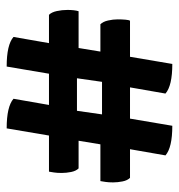

<svg xmlns="http://www.w3.org/2000/svg" viewBox="0 -564 549 590"><g transform="rotate(-90 275.0 -268.5)"><path d="M184 -14Q117 -14 93 -35L112 -144H24Q16 -152 13 -167Q10 -182 10 -196Q10 -210 11.5 -219.5Q13 -229 14 -235H127L138 -302H53Q45 -310 42 -325Q39 -340 39 -354Q39 -368 40.5 -377.5Q42 -387 43 -393H154L176 -523Q243 -523 267 -502L248 -393H344L366 -523Q433 -523 457 -502L438 -393H525Q533 -385 536.5 -369Q540 -353 540 -336Q540 -326 539 -317Q538 -308 536 -302H423L412 -235H496Q504 -227 507.5 -211.5Q511 -196 511 -182Q511 -169 510 -158Q509 -147 507 -144H396L374 -14Q307 -14 283 -35L302 -144H206ZM219 -230H319L330 -307H230Z"/></g></svg>

Font: Petrona Black
Style: Italic
Weight: 900
Italic angle: -9°
Designer: Ringo R. Seeber
Foundry: Ringo R. Seeber
Version: Version 2.001; ttfautohint (v1.8.3)